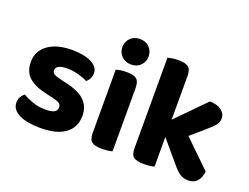

<svg xmlns="http://www.w3.org/2000/svg" viewBox="-109 -927 1517 1169"><g transform="rotate(20 649.5 -342.5)"><path d="M450 -141Q450 -67 395 -25.5Q340 16 233 16Q191 16 156.5 10Q122 4 97 -8Q72 -20 58 -38Q44 -56 44 -80Q44 -102 53 -117.5Q62 -133 76 -143Q105 -126 142 -113Q179 -100 228 -100Q299 -100 299 -140Q299 -157 286.5 -166Q274 -175 244 -182L204 -191Q122 -208 82 -243.5Q42 -279 42 -343Q42 -414 99.5 -455.5Q157 -497 254 -497Q290 -497 322 -491.5Q354 -486 377 -475Q400 -464 413.5 -447.5Q427 -431 427 -409Q427 -389 419 -373.5Q411 -358 398 -348Q390 -353 374.5 -359Q359 -365 341 -370Q323 -375 303 -378Q283 -381 266 -381Q231 -381 211.5 -371.5Q192 -362 192 -343Q192 -329 203 -321Q214 -313 243 -306L281 -297Q372 -277 411 -239Q450 -201 450 -141Z M696 -1Q686 2 668 4.5Q650 7 628 7Q583 7 563.5 -7.5Q544 -22 544 -64V-475Q554 -478 572 -481Q590 -484 612 -484Q657 -484 676.5 -469Q696 -454 696 -412ZM535 -619Q535 -653 558.5 -677Q582 -701 620 -701Q658 -701 681.5 -677Q705 -653 705 -619Q705 -584 681.5 -560Q658 -536 620 -536Q582 -536 558.5 -560Q535 -584 535 -619Z M1098 -247 1271 -79Q1266 -37 1245.5 -14.5Q1225 8 1187 8Q1158 8 1136 -6Q1114 -20 1087 -52L968 -193V-1Q958 2 940 4.5Q922 7 900 7Q855 7 835 -7.5Q815 -22 815 -64V-651Q826 -654 844 -657Q862 -660 884 -660Q929 -660 948.5 -645Q968 -630 968 -588V-305L1149 -489Q1196 -489 1224 -468Q1252 -447 1252 -416Q1252 -389 1233.5 -368.5Q1215 -348 1176 -314Z"/></g></svg>

Font: Baloo 2
Style: Bold
Weight: 700
Designer: Sarang Kulkarni and Ek Type
Foundry: Ek Type
Version: Version 1.640;hotconv 1.0.111;makeotfexe 2.5.65597; ttfautoh